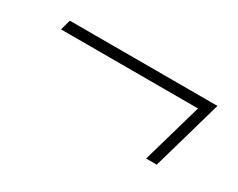

<svg xmlns="http://www.w3.org/2000/svg" viewBox="-47 -473 718 579"><g transform="rotate(30 312.0 -183.5)"><path d="M70 -306H584L514 -61H477L537 -270H60Z"/></g></svg>

Font: Nyght Serif Italic
Style: Regular
Weight: 400
Italic angle: -16°
Designer: Maksym Kobuzan
Version: Version 0.410